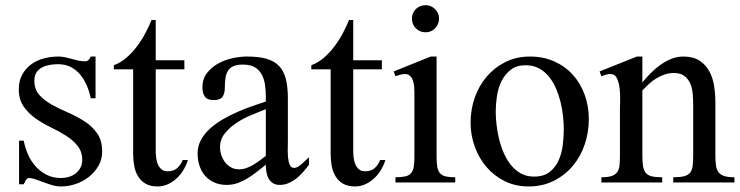

<svg xmlns="http://www.w3.org/2000/svg" viewBox="-20 -687 2787 723"><path d="M364.7 -116.2Q364.7 -85.9 350.6 -62Q336.4 -38.1 314.5 -20.8Q292.5 -3.4 264.9 5.9Q237.3 15.1 210 15.1Q193.8 15.1 177 10.3Q160.2 5.4 144 -0.7Q127.9 -6.8 113.5 -11.7Q99.1 -16.6 87.4 -16.6Q84.5 -16.6 81.5 -13.7Q78.6 -10.7 76.4 -7.1Q74.2 -3.4 72.5 0.7Q70.8 4.9 69.3 6.8H51.8V-157.2H69.3Q74.7 -129.9 85.9 -104.5Q97.2 -79.1 115 -59.6Q132.8 -40 156.5 -28.3Q180.2 -16.6 210 -16.6Q225.1 -16.6 239.5 -21Q253.9 -25.4 264.9 -33.9Q275.9 -42.5 282.7 -55.2Q289.6 -67.9 289.6 -84.5Q289.6 -116.7 271.7 -138.4Q253.9 -160.2 227.3 -176.8Q200.7 -193.4 169.9 -208.3Q139.2 -223.1 112.5 -242.2Q85.9 -261.2 68.4 -286.9Q50.8 -312.5 50.8 -350.6Q50.8 -382.8 63.5 -405.8Q76.2 -428.7 96.7 -444.1Q117.2 -459.5 144.3 -466.8Q171.4 -474.1 199.2 -474.1Q212.9 -474.1 225.3 -471.4Q237.8 -468.8 250.5 -465.1Q263.2 -461.4 275.6 -458.7Q288.1 -456.1 300.8 -456.1Q308.6 -456.1 313.7 -461.4Q318.8 -466.8 321.8 -474.1H339.8V-316.9H321.8Q316.9 -341.3 307.1 -364.3Q297.4 -387.2 282.7 -405.3Q268.1 -423.3 247.1 -434.3Q226.1 -445.3 198.2 -445.3Q183.1 -445.3 167.5 -442.6Q151.9 -439.9 138.9 -433.3Q126 -426.8 117.7 -414.8Q109.4 -402.8 109.4 -383.3Q109.4 -350.1 128.4 -329.1Q147.5 -308.1 175.8 -292.5Q204.1 -276.9 237.1 -262.7Q270 -248.5 298.3 -230.2Q326.7 -211.9 345.7 -185.1Q364.7 -158.2 364.7 -116.2Z M687.5 -84.5Q682.1 -65.9 671.4 -47.9Q660.6 -29.8 645.8 -15.9Q630.9 -2 612.5 6.6Q594.2 15.1 572.8 15.1Q546.4 15.1 528.6 4.9Q510.7 -5.4 500.2 -22.5Q489.7 -39.6 485.6 -61.5Q481.4 -83.5 481.4 -106.4V-425.8H408.7V-441.4Q435.1 -451.2 456.5 -470Q478 -488.8 495.8 -512.5Q513.7 -536.1 527.3 -562Q541 -587.9 550.8 -611.8H566.4V-460H674.3V-425.8H566.4V-118.7Q566.4 -107.4 567.9 -94Q569.3 -80.6 574.2 -68.8Q579.1 -57.1 587.9 -49.6Q596.7 -42 610.8 -42Q633.8 -42 647 -53.7Q660.2 -65.4 668 -84.5Z M1143.6 -66.9Q1134.3 -54.2 1122.6 -40.5Q1110.8 -26.9 1097.2 -15.9Q1083.5 -4.9 1067.4 2.2Q1051.3 9.3 1034.2 9.3Q1018.1 9.3 1007.8 2.7Q997.6 -3.9 991.5 -14.9Q985.4 -25.9 983.2 -39.3Q981 -52.7 981 -66.9L947.3 -40Q930.7 -26.9 912.8 -15.9Q895 -4.9 875.5 2.2Q856 9.3 833.5 9.3Q807.6 9.3 787.1 0.2Q766.6 -8.8 752.7 -24.7Q738.8 -40.5 731.4 -62.3Q724.1 -84 724.1 -109.4Q724.1 -137.2 737.1 -160.6Q750 -184.1 771.5 -203.4Q793 -222.7 820.3 -238.3Q847.7 -253.9 876.2 -266.4Q904.8 -278.8 932.1 -288.1L981 -304.7V-323.2Q981 -346.7 977.8 -368.4Q974.6 -390.1 965.3 -407Q956.1 -423.8 939.5 -433.8Q922.9 -443.8 895 -443.8Q872.1 -443.8 858.4 -437.5Q844.7 -431.2 837.9 -419.7Q831.1 -408.2 828.9 -392.3Q826.7 -376.5 826.7 -357.9Q826.7 -335.4 818.1 -322.8Q809.6 -310.1 784.2 -310.1Q760.7 -310.1 751.5 -323.2Q742.2 -336.4 742.2 -357.9Q742.2 -389.2 758.8 -411.1Q775.4 -433.1 800.5 -447.3Q825.7 -461.4 855 -467.8Q884.3 -474.1 910.2 -474.1Q953.6 -474.1 983.2 -465.8Q1012.7 -457.5 1030.8 -438.5Q1048.8 -419.4 1056.4 -389.6Q1064 -359.9 1064 -316.9V-160.2Q1064 -140.6 1063.5 -119.1Q1063.5 -118.2 1063.5 -116.7Q1063.5 -96.7 1066.9 -79.1Q1068.8 -69.8 1073.2 -62.3Q1077.6 -54.7 1088.9 -54.7Q1094.7 -54.7 1102.5 -59.6Q1110.4 -64.5 1118.2 -71.3Q1126 -78.1 1132.8 -85L1143.6 -95.2ZM981 -275.9 927.7 -254.4Q897.9 -242.2 871.8 -225.1Q845.7 -208 827.1 -185.3Q808.6 -162.6 808.6 -132.8Q808.6 -118.2 813.5 -103Q818.4 -87.9 827.6 -75.9Q836.9 -64 850.1 -56.6Q863.3 -49.3 880.4 -49.3Q893.6 -49.3 907.2 -54Q920.9 -58.6 933.8 -66.4Q946.8 -74.2 958.7 -83Q970.7 -91.8 981 -100.1Z M1431.2 -84.5Q1425.8 -65.9 1415 -47.9Q1404.3 -29.8 1389.4 -15.9Q1374.5 -2 1356.2 6.6Q1337.9 15.1 1316.4 15.1Q1290 15.1 1272.2 4.9Q1254.4 -5.4 1243.9 -22.5Q1233.4 -39.6 1229.2 -61.5Q1225.1 -83.5 1225.1 -106.4V-425.8H1152.3V-441.4Q1178.7 -451.2 1200.2 -470Q1221.7 -488.8 1239.5 -512.5Q1257.3 -536.1 1271 -562Q1284.7 -587.9 1294.4 -611.8H1310.1V-460H1418V-425.8H1310.1V-118.7Q1310.1 -107.4 1311.5 -94Q1313 -80.6 1317.9 -68.8Q1322.8 -57.1 1331.5 -49.6Q1340.3 -42 1354.5 -42Q1377.4 -42 1390.6 -53.7Q1403.8 -65.4 1411.6 -84.5Z M1469.2 0V-19.5Q1491.7 -19.5 1505.9 -22.7Q1520 -25.9 1527.6 -34.7Q1535.2 -43.5 1537.8 -57.6Q1540.5 -71.8 1540.5 -94.2V-339.8Q1540.5 -348.6 1539.6 -360.4Q1538.6 -372.1 1535.2 -382.8Q1531.7 -393.6 1524.4 -400.9Q1517.1 -408.2 1505.4 -408.2Q1496.6 -408.2 1487.5 -405.8Q1478.5 -403.3 1469.2 -399.9L1462.4 -418L1602.1 -474.1H1624V-94.2Q1624 -71.8 1626.7 -57.6Q1629.4 -43.5 1637 -34.7Q1644.5 -25.9 1658.2 -22.7Q1671.9 -19.5 1694.3 -19.5V0ZM1633.3 -617.2Q1633.3 -596.2 1618.7 -580.8Q1604 -565.4 1582.5 -565.4Q1561 -565.4 1546.1 -580.1Q1531.2 -594.7 1531.2 -617.2Q1531.2 -638.7 1546.1 -653.1Q1561 -667.5 1582.5 -667.5Q1603 -667.5 1618.2 -652.8Q1633.3 -638.2 1633.3 -617.2Z M2197.3 -238.8Q2197.3 -188.5 2181.6 -142.6Q2166 -96.7 2136.5 -61.8Q2106.9 -26.9 2064.9 -5.9Q2022.9 15.1 1970.2 15.1Q1920.4 15.1 1880.1 -5.1Q1839.8 -25.4 1811.5 -58.6Q1783.2 -91.8 1767.6 -135.3Q1752 -178.7 1752 -225.1Q1752 -273.9 1767.6 -318.8Q1783.2 -363.8 1812.5 -398.2Q1841.8 -432.6 1883.1 -453.4Q1924.3 -474.1 1975.6 -474.1Q2025.9 -474.1 2066.9 -455.8Q2107.9 -437.5 2137 -405.5Q2166 -373.5 2181.6 -330.3Q2197.3 -287.1 2197.3 -238.8ZM2103 -199.2Q2103 -221.2 2100.3 -248Q2097.7 -274.9 2091.1 -301.8Q2084.5 -328.6 2073.7 -353.8Q2063 -378.9 2047.1 -398.4Q2031.2 -418 2009.5 -429.7Q1987.8 -441.4 1959 -441.4Q1925.3 -441.4 1903.3 -424.3Q1881.3 -407.2 1868.7 -381.6Q1856 -356 1851.3 -325.2Q1846.7 -294.4 1846.7 -267.1Q1846.7 -245.1 1849.6 -218.5Q1852.5 -191.9 1859.1 -164.6Q1865.7 -137.2 1876.7 -111.6Q1887.7 -85.9 1903.8 -65.9Q1919.9 -45.9 1941.4 -33.9Q1962.9 -22 1991.2 -22Q2027.3 -22 2049.3 -39.1Q2071.3 -56.2 2083.3 -82.5Q2095.2 -108.9 2099.1 -140.1Q2103 -171.4 2103 -199.2Z M2515.1 0V-19.5Q2541 -19.5 2556.2 -23.4Q2571.3 -27.3 2578.9 -37.1Q2586.4 -46.9 2588.4 -63Q2590.3 -79.1 2590.3 -104V-292Q2590.3 -311.5 2588.6 -332.8Q2586.9 -354 2579.6 -371.6Q2572.3 -389.2 2557.6 -400.6Q2543 -412.1 2517.6 -412.1Q2499.5 -412.1 2482.9 -406.5Q2466.3 -400.9 2451.4 -391.8Q2436.5 -382.8 2423.6 -370.8Q2410.6 -358.9 2398.9 -346.7V-104Q2398.9 -80.1 2401.1 -63.7Q2403.3 -47.4 2410.6 -37.4Q2418 -27.3 2432.9 -23.4Q2447.8 -19.5 2473.6 -19.5V0H2244.6V-19.5Q2269.5 -19.5 2283.7 -24.4Q2297.9 -29.3 2304.7 -39.6Q2311.5 -49.8 2313 -65.9Q2314.5 -82 2314.5 -104V-275.9Q2314.5 -286.6 2315.2 -308.6Q2315.9 -330.6 2313.5 -352.5Q2311 -374.5 2303.5 -391.4Q2295.9 -408.2 2279.3 -408.2Q2270.5 -408.2 2261.7 -405.8Q2252.9 -403.3 2244.6 -399.9L2237.8 -418L2378.4 -474.1H2398.9V-376.5Q2413.1 -394 2430.2 -411.4Q2447.3 -428.7 2466.6 -442.6Q2485.8 -456.5 2507.8 -465.3Q2529.8 -474.1 2553.2 -474.1Q2590.3 -474.1 2614 -458.7Q2637.7 -443.4 2651.1 -418.5Q2664.6 -393.6 2669.2 -362.8Q2673.8 -332 2673.8 -300.8V-104Q2673.8 -82 2675.8 -65.9Q2677.7 -49.8 2684.8 -39.6Q2691.9 -29.3 2706.5 -24.4Q2721.2 -19.5 2745.6 -19.5V0Z"/></svg>

Font: Simplified Naskh
Style: Regular
Weight: 400
Designer: SIL International
Foundry: Arabeyes
Version: 1.02_alpha